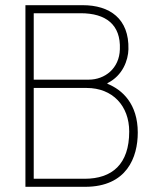

<svg xmlns="http://www.w3.org/2000/svg" viewBox="-20 -720 588 740"><path d="M308 0C469 0 511 -114 511 -209C511 -319 452 -374 394 -397V-398C394 -399 394 -399 395 -400C453 -429 474 -488 475 -530C478 -648 403 -700 299 -700H78V0ZM110 -413V-669H291C388 -669 446 -625 442 -530C440 -456 384 -413 322 -413ZM110 -31V-381H314C414 -381 478 -312 478 -213C478 -87 412 -31 306 -31Z"/></svg>

Font: Advent Pro
Style: ExtraLight
Weight: 250
Designer: Andreas Kalpakidis
Foundry: Andreas Kalpakidis
Version: Version 2.002 2007